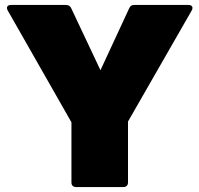

<svg xmlns="http://www.w3.org/2000/svg" viewBox="-20 -754 804 774"><path d="M478 0C489 0 496 -7 496 -18V-264L753 -712C760 -725 754 -734 740 -734H522C512 -734 505 -731 501 -721L385 -471L267 -721C263 -730 256 -734 246 -734H24C10 -734 4 -725 11 -712L268 -261V-18C268 -7 275 0 286 0Z"/></svg>

Font: LINE Seed Sans TH Heavy
Style: Regular
Weight: 900
Designer: Dalton Maag Ltd | Thai characters by Cadson Demak Co.,Ltd.
Foundry: Dalton Maag Ltd
Version: Version 1.003